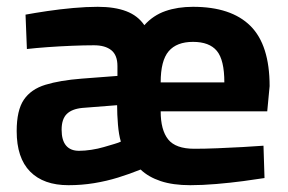

<svg xmlns="http://www.w3.org/2000/svg" viewBox="-20 -533 845 564"><path d="M181 11Q108 11 68.5 -29Q29 -69 29 -148Q29 -209 50 -240Q71 -271 113.5 -284Q156 -297 220 -302L325 -310V-339Q325 -371 307 -385.5Q289 -400 256 -400Q227 -400 190.5 -398.5Q154 -397 119.5 -394.5Q85 -392 59 -389L55 -490Q82 -495 119 -500.5Q156 -506 195 -509.5Q234 -513 267 -513Q317 -513 351 -500Q385 -487 404 -459Q430 -488 466 -500.5Q502 -513 547 -513Q659 -513 715.5 -457Q772 -401 772 -280L765 -206H452Q452 -151 474 -123.5Q496 -96 551 -96Q581 -96 618.5 -97.5Q656 -99 692 -101Q728 -103 754 -105L757 -10Q732 -6 694.5 -1Q657 4 615.5 7.5Q574 11 539 11Q488 11 452 -1Q416 -13 393 -35Q361 -22 327 -11.5Q293 -1 256.5 5Q220 11 181 11ZM212 -90Q229 -90 248.5 -93Q268 -96 285 -101Q302 -106 315.5 -110Q329 -114 335 -117Q329 -137 326.5 -167Q324 -197 324 -224L222 -216Q191 -213 176 -198Q161 -183 161 -152Q161 -121 174 -105.5Q187 -90 212 -90ZM452 -291H639Q639 -357 617 -383.5Q595 -410 547 -410Q499 -410 475.5 -382.5Q452 -355 452 -291Z"/></svg>

Font: Cairo Play
Style: Bold
Weight: 700
Version: Version 3.119